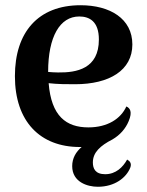

<svg xmlns="http://www.w3.org/2000/svg" viewBox="-20 -548 562 734"><path d="M466 62C450 91 423 118 382 118C344 118 335 96 335 73C335 35 363 9 410 -15C439 -32 460 -56 472 -85C487 -121 477 -135 463 -141C442 -94 391 -61 318 -61C233 -61 176 -104 166 -230C201 -226 234 -226 267 -226C398 -226 486 -279 486 -378C486 -477 400 -528 288 -528C125 -528 37 -424 37 -257C37 -83 134 14 285 14H292C270 33 256 57 256 87C256 148 314 166 354 166C419 166 463 131 478 93C484 77 477 68 466 62ZM283 -485C321 -485 358 -467 358 -397C358 -285 273 -270 202 -271C189 -271 176 -272 164 -273C164 -408 209 -485 283 -485Z"/></svg>

Font: Arima Koshi ExtraBold
Style: Regular
Weight: 800
Designer: Joana Correia and Natanael Gama
Foundry: NDISCOVER
Version: Version 1.019;PS 001.019;hotconv 1.0.88;makeotf.lib2.5.64775